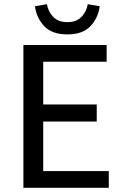

<svg xmlns="http://www.w3.org/2000/svg" viewBox="-20 -889 585 909"><path d="M90.8 0V-675.8H484.9V-596.7H184.6V-394.5H438V-313.5H184.6V-79.1H495.1V0ZM298.8 -726.1Q226.6 -726.1 189.7 -764.9Q152.8 -803.7 145.5 -859.4L202.1 -869.1Q208.5 -833 232.4 -808.6Q256.3 -784.2 298.8 -784.2Q341.3 -784.2 365.2 -808.6Q389.2 -833 395.5 -869.1L452.1 -859.4Q444.8 -803.7 408 -764.9Q371.1 -726.1 298.8 -726.1Z"/></svg>

Font: Akatab Medium
Style: Regular
Weight: 500
Designer: SIL Global
Foundry: SIL Global
Version: Version 4.100